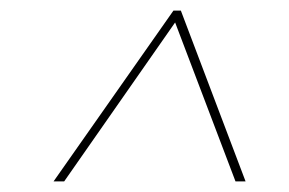

<svg xmlns="http://www.w3.org/2000/svg" viewBox="-20 -864 544 362"><path d="M81 -522 307 -844H321L443 -522H424L307 -830H316L101 -522Z"/></svg>

Font: Bitter Thin
Style: Italic
Weight: 100
Italic angle: -9°
Designer: Sol Matas, and Bitter project Authors
Foundry: Sol Matas
Version: Version 2.002